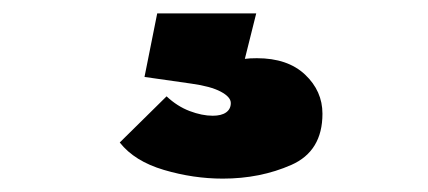

<svg xmlns="http://www.w3.org/2000/svg" viewBox="-20 -40 640 287"><path d="M159 173 229 104Q245 119 263.5 126Q282 133 298 133Q311 133 318 128Q325 123 325 114Q325 105 310 97Q295 89 266 85L196 75L215 -20H363L346 48Q353 47 364 47Q410 47 436 71.5Q462 96 462 130Q462 186 415.5 206.5Q369 227 313 227Q269 227 225 214Q181 201 159 173Z"/></svg>

Font: Kreadon
Style: Regular
Weight: 400
Designer: kohakuno
Foundry: StudioGnu
Version: Version 1.000;Glyphs 3.1.2 (3151)